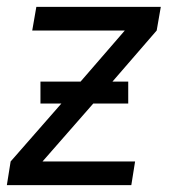

<svg xmlns="http://www.w3.org/2000/svg" viewBox="-20 -540 515 560"><path d="M0 0 11 -69 159 -238H98V-302H215L344 -451H74L86 -520H449L437 -451L308 -302H354V-238H252L104 -69H374L363 0Z"/></svg>

Font: Iosevka QP
Style: Italic
Weight: 400
Italic angle: -9°
Designer: Belleve Invis
Foundry: Belleve Invis
Version: Version 20.0.0; ttfautohint (v1.8.4)